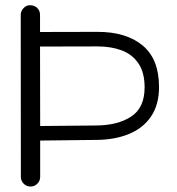

<svg xmlns="http://www.w3.org/2000/svg" viewBox="-20 -697 672 728"><path d="M95.7 10.3Q80.6 10.3 69.8 -0.5Q59.1 -11.2 59.1 -26.4V-26.9L58.6 -640.1V-640.6Q58.6 -654.8 69.1 -666Q79.6 -677.2 92.8 -677.2Q110.8 -677.2 121.3 -666.7Q131.8 -656.2 131.8 -640.6V-640.1V-575.7L350.1 -576.2Q459 -576.2 521 -524.4Q583 -472.7 583 -367.2Q583 -299.8 552.7 -255.4Q522.5 -210.9 469 -189Q415.5 -167 345.2 -166.5L132.3 -164.1V-26.9V-26.4Q132.3 -11.2 121.6 -0.5Q110.8 10.3 95.7 10.3ZM350.1 -521 131.8 -520.5 132.3 -219.2 344.7 -221.2Q426.8 -221.7 477.5 -255.1Q528.3 -288.6 528.3 -365.7Q528.3 -421.9 505.1 -456.3Q481.9 -490.7 441.7 -505.9Q401.4 -521 350.1 -521Z"/></svg>

Font: Manjari
Style: Regular
Weight: 400
Designer: Santhosh Thottingal <santhosh.thottingal@gmail.com>
Foundry: SMC
Version: Version 2.000